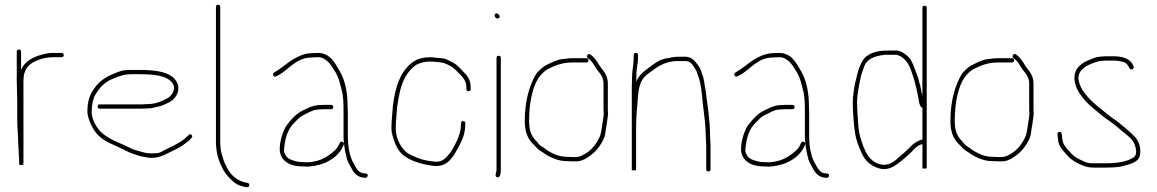

<svg xmlns="http://www.w3.org/2000/svg" viewBox="-20 -704 4833 802"><path d="M52 -283V-202C52 -170.8 56 -138.4 56 -108C56 -94.2 59 -62.1 59 -51C59.7 -46.3 60 -41 60 -35V-18C60 -15.3 62.3 -14.3 67 -15C74.3 -14.3 78 -15.3 78 -18V-19H76C77.3 -20.3 78 -22 78 -24V-370C78 -374 78.3 -378.3 79 -383C79 -393.4 85 -407 89 -415C104.5 -446 157.1 -465 202 -465H237C243 -465 246 -468 246 -474C246 -480 243 -483 237 -483H202C193.3 -483 185 -482.3 177 -481C127.3 -471.1 85.8 -453.5 68 -412V-488C68 -494 65 -497 59 -497C53 -497 50 -494 50 -488V-365C50 -338.8 52 -309.8 52 -283Z M388 -259C388 -253 391 -250 397 -250H570C578 -250 586 -250.3 594 -251C602.7 -251 610.8 -251.8 618.5 -253.5C638.3 -257.8 656.7 -261.8 672 -269.5L691 -279C711.1 -291.4 732 -318.2 723 -351C705.4 -403.8 633.4 -412 560 -412H532C509.7 -412 489.4 -410.6 475 -404C430.4 -387.8 396.4 -369.7 372 -332C353.3 -305.5 345 -278.4 345 -236C345 -229.3 346.7 -220.7 350 -210C359.4 -180.1 373.6 -154.9 393 -136.5C421.8 -109.3 455.3 -99.8 493 -81L517 -69C527.2 -63.9 541.2 -60.1 552 -56L569 -51C575 -49.7 580.7 -48.7 586 -48C619.9 -38.3 656.5 -50.6 677 -62L716 -81C737 -91.5 756.2 -105.3 773 -120L780 -128C789.4 -136 776 -149.4 768 -140L760 -133C747.1 -118 726 -107 708 -97L669 -78C657.7 -72.3 647.9 -64 632 -64C624.7 -63.3 616.7 -63 608 -63C591 -64.3 586.7 -65.8 574 -69L557 -74C532.4 -80.1 524.6 -85.2 501 -97C476.5 -108.5 457.4 -114.3 437 -127L421 -137C394.6 -153.5 363 -195 363 -237C363 -249.4 364.8 -266.9 367 -278L373 -298C375 -303.3 379.7 -311.3 387 -322C404.9 -348.9 427.3 -366.5 459 -378C481.6 -387.4 498.7 -394 532 -394H560C617 -394 676.1 -390.4 700 -357.5C717.6 -333.3 698.3 -305.8 682 -295C657.2 -281.5 630.7 -269 593 -269C585 -268.3 577.3 -268 570 -268H397C391 -268 388 -265 388 -259Z M891 -684C885 -684 882 -681 882 -675V-114C882 -72.7 890.8 -38.4 905 -10L912 4C917.5 15 932.1 33.1 941 42C954 55 968 68.3 989 73L1003 77C1011.8 78.3 1018.9 80.4 1021 71C1022.3 65 1020 61.3 1014 60C972.9 54.1 944.1 28.2 928 -4L921 -18C913.1 -31.8 910.9 -49.2 905 -65C901.3 -79.8 900 -95.7 900 -114V-675C900 -681 897 -684 891 -684Z M1372 -257C1372 -263 1369 -266 1363 -266H1336C1329.3 -266 1321.3 -265.7 1312 -265C1281.7 -262.8 1266.7 -252.5 1244 -242C1217.8 -229.8 1196.7 -205.4 1180 -184C1162.7 -161.7 1145.3 -110.5 1149 -70C1156.3 -29.9 1193 -9 1240 -9C1248.7 -8.3 1258 -8 1268 -8C1332.4 -12.3 1387.4 -41.8 1411 -89L1416 -100C1420 -110.8 1404.3 -117.5 1399 -107L1394 -96C1391.3 -90 1387 -84 1381 -78C1350.8 -50.8 1321.2 -29.9 1267 -26C1257.7 -26 1249 -26.3 1241 -27C1232.3 -27 1224.7 -28 1218 -30C1198.1 -35.4 1179.5 -40.5 1172 -58C1164.1 -69.8 1165.9 -79 1169 -101C1175.1 -141.8 1186.5 -168.5 1209.5 -191.5L1229 -211C1235.7 -217 1243 -221.7 1251 -225L1275 -237C1281 -239.7 1286.7 -242 1292 -244C1302.3 -246.3 1323.7 -248 1336 -248H1363C1369 -248 1372 -251 1372 -257ZM1133 -385 1141 -389C1187 -412 1214.6 -464 1284 -464C1291.3 -464.7 1299 -465 1307 -465C1327 -465 1334.5 -458.2 1346 -449.5C1361.5 -437.9 1372.9 -414.6 1384 -398C1394 -380 1401.1 -353.8 1406 -332C1414.9 -305.4 1415 -267.6 1415 -233V-136C1415 -99 1422.6 -66.4 1430 -37C1436.1 -20.8 1444.6 -8.7 1452 6C1460.2 20.8 1477.9 38 1500 38L1506 39C1517.2 39 1520.7 21 1508 21L1501 20C1479.2 20 1467.4 -2.1 1460 -17C1441.1 -45.3 1433 -90.3 1433 -136V-233C1433 -242.3 1432.7 -251.7 1432 -261C1432 -317.9 1421.4 -369.7 1399 -407C1379 -440.4 1359.5 -483 1307 -483C1298.3 -483 1290 -482.7 1282 -482C1274 -482 1266 -481 1258 -479C1202 -466.1 1168.9 -426.1 1125 -401C1114.3 -395.7 1122.3 -379.7 1133 -385Z M1937 -323C1943 -323 1946 -326 1946 -332V-338C1946 -371.6 1932.9 -387.1 1914 -406C1894.9 -426.4 1885.7 -437.4 1861 -448C1849.5 -454.6 1840.2 -459.9 1823 -461L1799 -463C1791.7 -464.3 1784.3 -465 1777 -465C1748.3 -465 1727.2 -458.9 1709 -448C1653.7 -411.1 1630.7 -342.5 1621 -260C1619.1 -228.5 1615 -199.5 1615 -167C1615 -157 1616.7 -147 1620 -137C1629.9 -99.7 1645.2 -66.3 1674 -49C1704.9 -28.4 1746.1 -16.7 1792 -11C1852.4 -4.3 1875.6 -54.3 1896 -91L1905 -109C1914.5 -128 1923 -151.9 1923 -179L1924 -189C1924 -200.6 1906 -202.4 1906 -190L1905 -180C1905 -154 1896.9 -135.5 1889 -117L1880 -99C1873.5 -87.4 1865.9 -72.3 1857.5 -62C1843 -44.2 1825.9 -24.4 1794 -29L1778 -31C1756.9 -33.6 1734.8 -39.5 1718 -47L1700 -55C1694.7 -57.7 1689 -60.7 1683 -64C1656.8 -82.7 1633 -123.3 1633 -168C1633 -199.4 1637.2 -227.5 1639 -258C1641.7 -279.9 1646.1 -300.6 1650 -319C1660.6 -368.4 1682.8 -407.9 1718 -433C1734.2 -441.1 1752.4 -447 1777 -447C1783.7 -447 1790.7 -446.7 1798 -446C1809.7 -443.9 1829.8 -443.6 1839 -439C1853.5 -432.8 1869.9 -425.1 1881 -414L1901 -394C1915.9 -377.8 1928 -365.4 1928 -338V-332C1928 -326 1931 -323 1937 -323Z M2063 -471C2057 -471 2054 -468 2054 -462V6C2054 16.9 2043.3 32.6 2056.5 36.5C2069.6 40.4 2072 17.8 2072 6V-462C2072 -468 2069 -471 2063 -471ZM2049 -632C2053.2 -627.8 2057.9 -622.9 2064.5 -629.5C2071.1 -636.1 2065.2 -640.8 2061 -645C2052.8 -654.6 2039.9 -641.1 2049 -632Z M2520 -230C2519.3 -234.7 2519 -239 2519 -243V-355C2519 -383.8 2506.7 -400.8 2493 -418C2479 -436 2472.9 -452.8 2456 -468L2447 -476C2437.7 -484 2425.7 -470 2435 -462L2444 -454C2449.3 -449.3 2453.3 -445 2456 -441L2466 -425C2478.3 -402.9 2501 -389.1 2501 -355V-243C2501 -239 2501.3 -234.3 2502 -229C2502 -225.7 2501.3 -219.3 2500 -210C2494.7 -183.6 2494.2 -161 2487 -137C2473.6 -106.8 2453.7 -78.9 2426 -62.5C2412.8 -54.7 2401.7 -48 2384 -48H2370C2365.3 -48 2358.3 -48.3 2349 -49C2315.9 -49 2291.2 -61.1 2270 -73.5C2261 -78.7 2252.6 -87.2 2243 -92C2233.2 -96.9 2226.6 -108.4 2219 -116C2199.4 -135.6 2190 -159.8 2190 -199.5C2190 -268.5 2202.8 -345.2 2235 -385.5C2243.5 -396.1 2256.4 -409.8 2270 -416C2298.5 -430.2 2327.2 -443 2370 -443H2429C2435 -443 2438 -446 2438 -452C2438 -458 2435 -461 2429 -461H2370C2357.4 -461 2338.6 -458.2 2328 -457C2304.3 -454.4 2281.1 -441.6 2262 -432C2245.8 -424.5 2231.2 -408.6 2220 -396C2190 -346 2172 -278.6 2172 -199.5C2172 -154.9 2183.4 -125.6 2206 -103C2215.7 -94.7 2223.8 -82.4 2234 -76C2248.4 -67.8 2259.5 -57.5 2274.5 -50.5C2297 -40 2316.7 -31 2349 -31C2358.3 -30.3 2365.3 -30 2370 -30H2384C2406.6 -30 2419.3 -36.6 2435.5 -47C2453.1 -58.3 2471.5 -74.2 2483 -92C2495.3 -109.8 2505.9 -126.4 2509 -151L2511 -167L2513 -177C2513.7 -180.3 2514 -182.7 2514 -184C2515.1 -193.6 2520 -221.5 2520 -230Z M2642 -263C2642 -267.7 2642.3 -272.7 2643 -278C2646.6 -332 2651.2 -368.3 2683 -393C2718.9 -418.2 2749.8 -449 2811 -449H2843C2864.2 -449 2872.3 -433.5 2882 -419C2891.4 -405.6 2890.9 -400.3 2897 -385C2909 -352.9 2912.2 -307 2916 -269C2919.2 -236.9 2924.6 -205.6 2926.5 -172L2927.5 -154C2927.8 -148 2928 -141.7 2928 -135C2928 -123.1 2930 -107.5 2930 -96V3C2930 9 2933 12 2939 12C2945 12 2948 9 2948 3V-96C2948 -107.5 2946 -123.2 2946 -135C2946 -204 2934.9 -265.5 2927 -329C2922.3 -350.2 2921.5 -373.2 2914 -392C2908.4 -408.8 2907.5 -414.8 2897 -430C2884.3 -446.9 2870.7 -467 2843 -467H2811C2796.5 -467 2782 -463.7 2770 -461C2747.6 -459 2728.7 -449 2713 -438C2684.4 -415.8 2651.4 -398 2637 -362C2637 -366.7 2637.3 -371 2638 -375C2638 -388.3 2638.3 -399.3 2639 -408C2640.8 -429.8 2645 -440.5 2645 -463V-474C2645 -480 2642 -483 2636 -483C2630 -483 2627 -480 2627 -474V-463C2627 -430.7 2620 -412.5 2620 -376C2619.3 -361.3 2619 -347.3 2619 -334V6C2619 8 2622 8.3 2628 7C2634 8.3 2637 8 2637 6V-163C2637 -195 2639 -235.7 2642 -263Z M3299 -257C3299 -263 3296 -266 3290 -266H3263C3256.3 -266 3248.3 -265.7 3239 -265C3208.7 -262.8 3193.7 -252.5 3171 -242C3144.8 -229.8 3123.7 -205.4 3107 -184C3089.7 -161.7 3072.3 -110.5 3076 -70C3083.3 -29.9 3120 -9 3167 -9C3175.7 -8.3 3185 -8 3195 -8C3259.4 -12.3 3314.4 -41.8 3338 -89L3343 -100C3347 -110.8 3331.3 -117.5 3326 -107L3321 -96C3318.3 -90 3314 -84 3308 -78C3277.8 -50.8 3248.2 -29.9 3194 -26C3184.7 -26 3176 -26.3 3168 -27C3159.3 -27 3151.7 -28 3145 -30C3125.1 -35.4 3106.5 -40.5 3099 -58C3091.1 -69.8 3092.9 -79 3096 -101C3102.1 -141.8 3113.5 -168.5 3136.5 -191.5L3156 -211C3162.7 -217 3170 -221.7 3178 -225L3202 -237C3208 -239.7 3213.7 -242 3219 -244C3229.3 -246.3 3250.7 -248 3263 -248H3290C3296 -248 3299 -251 3299 -257ZM3060 -385 3068 -389C3114 -412 3141.6 -464 3211 -464C3218.3 -464.7 3226 -465 3234 -465C3254 -465 3261.5 -458.2 3273 -449.5C3288.5 -437.9 3299.9 -414.6 3311 -398C3321 -380 3328.1 -353.8 3333 -332C3341.9 -305.4 3342 -267.6 3342 -233V-136C3342 -99 3349.6 -66.4 3357 -37C3363.1 -20.8 3371.6 -8.7 3379 6C3387.2 20.8 3404.9 38 3427 38L3433 39C3444.2 39 3447.7 21 3435 21L3428 20C3406.2 20 3394.4 -2.1 3387 -17C3368.1 -45.3 3360 -90.3 3360 -136V-233C3360 -242.3 3359.7 -251.7 3359 -261C3359 -317.9 3348.4 -369.7 3326 -407C3306 -440.4 3286.5 -483 3234 -483C3225.3 -483 3217 -482.7 3209 -482C3201 -482 3193 -481 3185 -479C3129 -466.1 3095.9 -426.1 3052 -401C3041.3 -395.7 3049.3 -379.7 3060 -385Z M3833 -306C3829.9 -313.7 3828.1 -323 3827 -332L3823 -350C3819.4 -359.6 3818.2 -370.8 3814.5 -380.5C3804.7 -406.1 3796.7 -432.7 3784 -455C3773.8 -469.2 3749.3 -490.5 3727 -493H3693C3656 -493 3627.4 -488.2 3604 -472C3584.1 -459.7 3575.5 -437.6 3567 -415C3560.5 -397.6 3557.9 -377.7 3552 -358C3547.4 -332.6 3542 -301.6 3542 -272C3542 -262 3542.3 -251.8 3543 -241.5L3545 -210.5C3546.5 -187.6 3548.3 -170.4 3551.5 -149.5C3556.7 -115.4 3567.8 -89.4 3580 -63C3594.2 -29.9 3624.2 -4.6 3664 2C3691.8 4.5 3709.6 -6.4 3727 -18C3748.7 -33.8 3771.3 -53.3 3790 -72C3801.4 -84.8 3813.7 -98.1 3833 -102V-3C3833 -0.3 3836 0.7 3842 0C3848 0.7 3851 -0.3 3851 -3V-671C3851 -677 3848 -680 3842 -680C3836 -680 3833 -677 3833 -671ZM3833 -121C3819.4 -119.5 3801.6 -107.5 3793 -101L3777 -85C3764.4 -72.4 3752.2 -61.6 3738 -50C3720.2 -33.8 3697.8 -12.5 3666 -16C3632.1 -19.8 3609 -44 3596 -70C3581.2 -102 3568.1 -138.9 3565 -182L3561 -242C3560.3 -252 3560 -262 3560 -272C3560 -309.6 3567.7 -343.5 3574 -375C3576.2 -392.4 3584.6 -408.7 3589 -424C3600.7 -459 3634.2 -470.4 3676 -475H3725C3729 -474.3 3735 -472 3743 -468C3770.9 -451.7 3782.9 -421.3 3793 -388.5L3797 -375.5C3800 -365.7 3802.6 -356 3805 -345C3809.2 -333.8 3809.1 -322.7 3813 -311C3816.8 -297.8 3817.6 -256.6 3833 -254Z M4298 -230C4297.3 -234.7 4297 -239 4297 -243V-355C4297 -383.8 4284.7 -400.8 4271 -418C4257 -436 4250.9 -452.8 4234 -468L4225 -476C4215.7 -484 4203.7 -470 4213 -462L4222 -454C4227.3 -449.3 4231.3 -445 4234 -441L4244 -425C4256.3 -402.9 4279 -389.1 4279 -355V-243C4279 -239 4279.3 -234.3 4280 -229C4280 -225.7 4279.3 -219.3 4278 -210C4272.7 -183.6 4272.2 -161 4265 -137C4251.6 -106.8 4231.7 -78.9 4204 -62.5C4190.8 -54.7 4179.7 -48 4162 -48H4148C4143.3 -48 4136.3 -48.3 4127 -49C4093.9 -49 4069.2 -61.1 4048 -73.5C4039 -78.7 4030.6 -87.2 4021 -92C4011.2 -96.9 4004.6 -108.4 3997 -116C3977.4 -135.6 3968 -159.8 3968 -199.5C3968 -268.5 3980.8 -345.2 4013 -385.5C4021.5 -396.1 4034.4 -409.8 4048 -416C4076.5 -430.2 4105.2 -443 4148 -443H4207C4213 -443 4216 -446 4216 -452C4216 -458 4213 -461 4207 -461H4148C4135.4 -461 4116.6 -458.2 4106 -457C4082.3 -454.4 4059.1 -441.6 4040 -432C4023.8 -424.5 4009.2 -408.6 3998 -396C3968 -346 3950 -278.6 3950 -199.5C3950 -154.9 3961.4 -125.6 3984 -103C3993.7 -94.7 4001.8 -82.4 4012 -76C4026.4 -67.8 4037.5 -57.5 4052.5 -50.5C4075 -40 4094.7 -31 4127 -31C4136.3 -30.3 4143.3 -30 4148 -30H4162C4184.6 -30 4197.3 -36.6 4213.5 -47C4231.1 -58.3 4249.5 -74.2 4261 -92C4273.3 -109.8 4283.9 -126.4 4287 -151L4289 -167L4291 -177C4291.7 -180.3 4292 -182.7 4292 -184C4293.1 -193.6 4298 -221.5 4298 -230Z M4715 -427 4711 -436C4697.5 -460.3 4666.5 -469 4629 -469H4610C4588.8 -469 4563.2 -467.8 4548 -461C4518.6 -450 4495.3 -439.8 4478 -416C4461.5 -389.1 4467.8 -356.2 4480 -330C4497.1 -298 4523.5 -269.6 4551 -248C4570.7 -232.2 4587.4 -216.7 4608 -203C4630 -187.8 4650.2 -171.5 4669 -155C4683.1 -142.7 4700.5 -131.3 4711.5 -115.5C4721 -101.8 4735.7 -61.7 4716 -47C4687.9 -28.3 4646.4 -22 4600 -22H4546C4526.5 -22 4519.4 -23.3 4503 -32C4483.7 -40.5 4468.3 -48.1 4456 -62C4442.3 -77.2 4421.5 -94.7 4418 -119L4416 -137C4414.9 -145.9 4414.9 -154.1 4405 -153C4394.8 -151.9 4397 -143.2 4398 -134L4400 -118C4401.7 -98.8 4412.4 -83.7 4424 -71C4436.2 -56.1 4449.3 -41.3 4466 -31C4487.6 -18.4 4513.8 -4 4546 -4H4600C4622.9 -4 4646.6 -5.1 4666 -9C4694.2 -17.5 4739.9 -24.7 4742 -59C4748 -97.7 4730.7 -124.3 4711 -142C4695 -158 4680.3 -168.7 4663.5 -183.5C4641.6 -202.8 4613.4 -218.3 4591 -239C4563.6 -260.6 4534.3 -284.3 4513 -312C4497.9 -330.1 4471.2 -376 4493 -405C4508.4 -426.9 4528.5 -434.1 4555 -444C4568.8 -449.9 4590.3 -451 4610 -451H4629C4644 -451 4655.7 -449.7 4668 -446C4685 -444.1 4691.8 -431.4 4698 -419C4703.3 -408.4 4720.4 -416.3 4715 -427Z"/></svg>

Font: HoneyBee
Style: BLn
Weight: 100
Foundry: Cannot Into Space Fonts
Version: Version 0.89